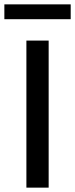

<svg xmlns="http://www.w3.org/2000/svg" viewBox="-40 -860 344 880"><path d="M284 -772H-20V-840H284ZM183 0H81V-674H183Z"/></svg>

Font: Hind Jalandhar Medium
Style: Regular
Weight: 500
Designer: Namrata Goyal
Foundry: Indian Type Foundry
Version: Version 0.702;PS 1.0;hotconv 1.0.81;makeotf.lib2.5.63406